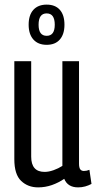

<svg xmlns="http://www.w3.org/2000/svg" viewBox="-20 -801 416 831"><path d="M145 10Q101 10 71.5 -18Q42 -46 42 -112V-536H115V-123Q115 -57 173 -57Q191 -57 212 -64.5Q233 -72 250 -83V-536H322V-93Q322 -75 327.5 -68Q333 -61 343 -61Q355 -61 367 -66L376 -5Q363 2 348.5 6Q334 10 318 10Q273 10 258 -27Q233 -10 204.5 0Q176 10 145 10ZM182 -607Q145 -607 124.5 -630Q104 -653 104 -694Q104 -736 124.5 -758.5Q145 -781 182 -781Q219 -781 239 -758.5Q259 -736 259 -694Q259 -653 239 -630Q219 -607 182 -607ZM182 -646Q217 -646 217 -694Q217 -743 182 -743Q147 -743 147 -694Q147 -646 182 -646Z"/></svg>

Font: Georama Condensed
Style: Regular
Weight: 400
Width: 3
Designer: Jean-Baptiste Levee
Foundry: Production Type
Version: Version 1.000